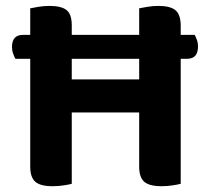

<svg xmlns="http://www.w3.org/2000/svg" viewBox="-20 -636 725 663"><path d="M626.1 -433H33Q29.3 -440 25.4 -450.8Q21.4 -461.6 21.4 -473.6Q21.4 -515.5 58.9 -515.5H652.4Q655.7 -509.5 659.7 -498.9Q663.7 -488.2 663.7 -475.6Q663.7 -453 653.8 -443Q644 -433 626.1 -433ZM84.4 -414.8H227.8V-1.3Q218.5 1.3 199.9 4.1Q181.3 7 161.4 7Q119.6 7 102 -8.3Q84.4 -23.6 84.4 -60.4ZM227.8 -239.6H84.4V-607.3Q94 -609.3 113.1 -612.5Q132.2 -615.6 150.8 -615.6Q191.3 -615.6 209.5 -601.5Q227.8 -587.4 227.8 -548.3ZM460.6 -414.8H604V-1.3Q594.7 1.3 576.1 4.1Q557.5 7 537.6 7Q495.8 7 478.2 -8.3Q460.6 -23.6 460.6 -60.4ZM604 -239.6H460.6V-607.3Q470.2 -609.3 489.3 -612.5Q508.4 -615.6 527 -615.6Q567.5 -615.6 585.7 -600.9Q604 -586.1 604 -547ZM541.9 -247.6H150.6V-361.8H541.9Z"/></svg>

Font: Baloo Tamma 2
Style: Regular
Weight: 400
Designer: Divya Kowshik, Shuchita Grover and Ek Type
Foundry: Ek Type
Version: Version 1.700